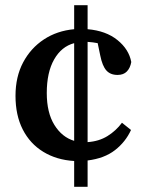

<svg xmlns="http://www.w3.org/2000/svg" viewBox="-20 -680 572 743"><path d="M319 43H267V-57Q199 -61 147.5 -92.5Q96 -124 68 -179Q40 -234 40 -309Q40 -383 69.5 -438.5Q99 -494 150 -527.5Q201 -561 267 -567V-660H319V-567Q390 -561 434.5 -525Q479 -489 488 -440Q484 -417 471 -403.5Q458 -390 435 -390Q407 -390 391.5 -407.5Q376 -425 368 -465L358 -513Q349 -515 339.5 -516Q330 -517 319 -518V-130Q363 -133 396 -153.5Q429 -174 452 -205L487 -177Q466 -131 425 -99Q384 -67 319 -59ZM161 -320Q161 -244 190.5 -196.5Q220 -149 267 -135V-513Q218 -500 189.5 -450Q161 -400 161 -320Z"/></svg>

Font: Source Serif 4 SmText Semibold
Style: Regular
Weight: 600
Designer: Frank Grießhammer
Foundry: Adobe
Version: Version 4.005;hotconv 1.1.0;makeotfexe 2.6.0